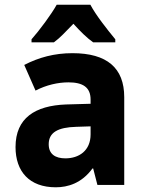

<svg xmlns="http://www.w3.org/2000/svg" viewBox="-20 -786 603 816"><path d="M114 -619V-606H209C234 -624 260 -652 292 -685C322 -652 349 -625 376 -606H470V-619C433 -664 388 -721 364 -766H221C199 -726 147 -656 114 -619ZM217 10C268 10 327 -7 373 -70H376L394 0H508V-373C508 -497 435 -560 288 -560C211 -560 145 -542 83 -510L131 -401C177 -425 227 -436 271 -436C332 -436 365 -415 365 -363V-345L260 -342C130 -337 46 -285 46 -161C46 -57 105 10 217 10ZM258 -113C215 -113 187 -131 187 -173C187 -223 226 -245 304 -247L365 -249V-215C365 -145 315 -113 258 -113Z"/></svg>

Font: Noto Sans Mono SemiCondensed ExtraBold
Style: Regular
Weight: 800
Width: 4
Designer: Monotype Design Team
Foundry: Monotype Imaging Inc.
Version: Version 2.014